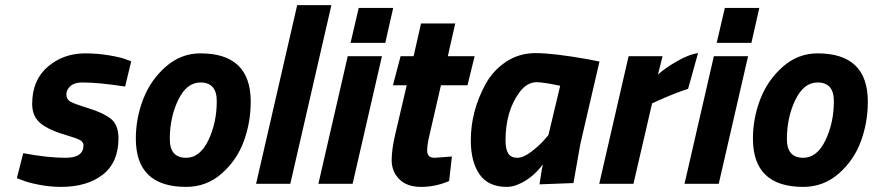

<svg xmlns="http://www.w3.org/2000/svg" viewBox="-20 -720 3419 752"><path d="M302 -397Q272 -397 256 -383Q240 -369 240 -350.5Q240 -332 254 -323Q268 -314 326.5 -296Q385 -278 414.5 -254.5Q444 -231 444 -178Q444 -84 382.5 -36Q321 12 219 12Q176 12 132.5 3.5Q89 -5 68 -14L46 -22L71 -120Q167 -102 237 -102Q307 -102 307 -151Q307 -164 293 -171.5Q279 -179 245 -189Q174 -209 140 -236Q106 -263 106 -313Q106 -406 167 -458.5Q228 -511 314 -511Q361 -511 406 -503.5Q451 -496 472 -488L494 -480L470 -381Q367 -397 302 -397Z M765 -511Q962 -511 962 -322Q962 -241 935 -167Q908 -93 848.5 -40.5Q789 12 709 12Q512 12 512 -177Q512 -257 541 -332Q570 -407 629.5 -459Q689 -511 765 -511ZM709 -102Q763 -102 796 -170.5Q829 -239 829 -324Q829 -397 765 -397Q711 -397 678 -328.5Q645 -260 645 -175Q645 -102 709 -102Z M983 0 1144 -700H1278L1117 0Z M1227 0 1342 -500H1476L1361 0ZM1353 -552 1385 -689H1520L1489 -552Z M1653 -130Q1653 -102 1682 -102L1750 -107L1739 -11Q1686 12 1629.5 12Q1573 12 1543.5 -18.5Q1514 -49 1514 -92.5Q1514 -136 1529 -198L1573 -386H1519L1549 -500H1600L1629 -628H1763L1734 -500H1839L1811 -386H1707L1661 -186Q1653 -152 1653 -130Z M1965 12Q1892 12 1858 -37.5Q1824 -87 1824 -170Q1824 -285 1882 -391Q1911 -444 1962 -478Q2013 -512 2078 -512Q2147 -512 2282 -488L2328 -479L2253 -156L2226 -3L2093 2Q2102 -59 2106 -76Q2065 -21 2010 2Q1987 12 1965 12ZM2082 -398Q2044 -398 2015 -359Q1960 -285 1960 -170Q1960 -135 1971 -118.5Q1982 -102 2005.5 -102Q2029 -102 2058.5 -124Q2088 -146 2108 -168L2128 -191L2174 -384Q2108 -398 2082 -398Z M2327 0 2442 -500H2575L2557 -428Q2587 -455 2634 -481.5Q2681 -508 2714 -512L2675 -372Q2627 -357 2558 -326L2534 -315L2461 0Z M2661 0 2776 -500H2910L2795 0ZM2787 -552 2819 -689H2954L2923 -552Z M3182 -511Q3379 -511 3379 -322Q3379 -241 3352 -167Q3325 -93 3265.5 -40.5Q3206 12 3126 12Q2929 12 2929 -177Q2929 -257 2958 -332Q2987 -407 3046.5 -459Q3106 -511 3182 -511ZM3126 -102Q3180 -102 3213 -170.5Q3246 -239 3246 -324Q3246 -397 3182 -397Q3128 -397 3095 -328.5Q3062 -260 3062 -175Q3062 -102 3126 -102Z"/></svg>

Font: Titillium Web
Style: Bold Italic
Weight: 700
Italic angle: -13°
Version: Version 1.001;PS 57.000;hotconv 1.0.70;makeotf.lib2.5.55311